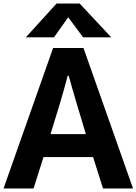

<svg xmlns="http://www.w3.org/2000/svg" viewBox="-24 -1073 777 1093"><path d="M263.7 -309.6H464.8L414.1 -478.5Q383.8 -580.1 367.2 -641.6H361.3Q338.9 -556.6 315.4 -478.5ZM-3.9 0 278.3 -799.8H451.2L733.4 0H562.5L505.9 -178.7H223.6L167 0ZM123 -860.4 297.9 -1052.7H429.7L609.4 -860.4H449.2L364.3 -974.6L283.2 -860.4Z"/></svg>

Font: Gothic A1 Black
Style: Regular
Weight: 900
Version: Version 2.50